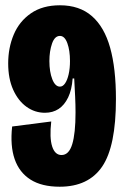

<svg xmlns="http://www.w3.org/2000/svg" viewBox="-20 -693 474 727"><path d="M26 -214 174 -233Q167 -171 177.5 -138.5Q188 -106 213 -106Q241 -106 253.5 -147Q266 -188 266 -267Q266 -296 264.5 -327.5Q263 -359 261 -396H255Q252 -353 238 -324Q224 -295 202 -280.5Q180 -266 150 -266Q112 -266 80.5 -288.5Q49 -311 30 -353Q11 -395 11 -453Q11 -512 32 -562Q53 -612 97 -642.5Q141 -673 207 -673Q281 -673 328 -632Q375 -591 397 -512.5Q419 -434 419 -318Q419 -139 367 -62.5Q315 14 206 14Q138 14 95.5 -13Q53 -40 35.5 -90.5Q18 -141 26 -214ZM245 -462Q245 -502 235 -529.5Q225 -557 207 -557Q187 -557 177 -528Q167 -499 167 -462Q167 -421 178 -393Q189 -365 207 -365Q218 -365 226.5 -377.5Q235 -390 240 -412Q245 -434 245 -462Z"/></svg>

Font: Bricolage Grotesque 96pt Condensed ExBd
Style: Regular
Weight: 800
Width: 3
Designer: Mathieu Triay
Foundry: Atelier Triay
Version: Version 1.001;Glyphs 3.2 (3207)